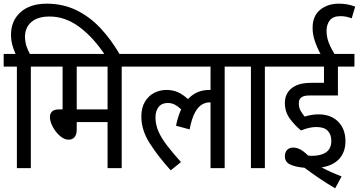

<svg xmlns="http://www.w3.org/2000/svg" viewBox="-20 -916 1955 1046"><path d="M72 -553H0V-622H65Q55 -643 47.5 -669.5Q40 -696 40 -727Q40 -803 92 -849.5Q144 -896 234 -896Q323 -896 396 -860.5Q469 -825 528 -762Q587 -699 635 -615H553Q489 -712 412.5 -769Q336 -826 250 -826Q186 -826 151.5 -796.5Q117 -767 116 -717Q117 -685 125 -662Q133 -639 143 -622H232V-553H148V0H72Z M643 -553V0H566V-251H398V-212Q398 -181 385.5 -168Q373 -155 354 -155Q330 -155 306.5 -175.5Q283 -196 267.5 -225Q252 -254 252 -279Q252 -296 263 -308Q274 -320 303 -320H321V-553H220V-622H727V-553ZM566 -553H398V-320H566Z M714 -553V-622H1288V-553H1204V0H1127V-358Q1123 -358 1119 -358Q1101 -358 1081 -347Q1061 -336 1043 -304.5Q1025 -273 1013 -211L939 -231Q949 -282 967 -320Q952 -335 934 -345Q916 -355 894 -355Q861 -355 844 -333Q827 -311 827 -277Q827 -237 843 -200.5Q859 -164 890 -123.5Q921 -83 966 -33L910 12Q842 -63 796 -135Q750 -207 750 -281Q750 -330 770 -362.5Q790 -395 821 -410.5Q852 -426 887 -426Q922 -426 949.5 -413.5Q977 -401 1004 -376Q1050 -426 1120 -426Q1123 -426 1127 -426V-553Z M1423 -553V0H1347V-553H1275V-622H1507V-553Z M1704 -224Q1664 -224 1620 -205Q1587 -232 1559.5 -269Q1532 -306 1532 -355Q1532 -403 1565 -432Q1583 -448 1610 -456.5Q1637 -465 1686 -465H1745V-553H1495V-622H1911V-553H1821V-396H1672Q1649 -396 1637.5 -393Q1626 -390 1618 -382Q1608 -373 1608 -352Q1608 -330 1617.5 -313Q1627 -296 1640 -281Q1658 -287 1678 -290Q1698 -293 1715 -293Q1783 -293 1822.5 -253Q1862 -213 1862 -147Q1862 -88 1828.5 -51Q1795 -14 1732 -4Q1783 23 1841 45L1806 110Q1760 83 1718 54.5Q1676 26 1639 -2Q1591 -6 1561.5 -19.5Q1532 -33 1532 -64Q1532 -86 1544 -99Q1556 -112 1578 -112Q1595 -112 1614.5 -102.5Q1634 -93 1658 -69Q1669 -67 1679 -67Q1728 -67 1756.5 -86.5Q1785 -106 1785 -149Q1785 -183 1765.5 -203.5Q1746 -224 1704 -224ZM1730 -615Q1710 -650 1696.5 -688.5Q1683 -727 1683 -764Q1683 -829 1724 -862.5Q1765 -896 1826 -896Q1851 -896 1872.5 -892Q1894 -888 1915 -880L1896 -816Q1881 -822 1866 -825Q1851 -828 1835 -828Q1794 -828 1776.5 -805Q1759 -782 1759 -748Q1759 -714 1771.5 -682.5Q1784 -651 1806 -615Z"/></svg>

Font: Noto Sans Devanagari Condensed
Style: Regular
Weight: 400
Width: 3
Designer: Jelle Bosma - Monotype Design Team
Foundry: Monotype Imaging Inc.
Version: Version 2.004; ttfautohint (v1.8.4.7-5d5b)